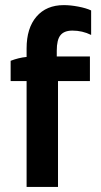

<svg xmlns="http://www.w3.org/2000/svg" viewBox="-20 -738 398 758"><path d="M85 0V-418H22V-498Q54.2 -510.3 85 -513.2V-546.9Q85 -627 124 -672.4Q163.1 -717.8 231.9 -717.8Q258.3 -717.8 289.1 -711.9Q319.8 -706.1 339.8 -696.8V-600.1Q305.2 -617.2 266.1 -617.2Q233.4 -617.2 218.8 -599.1Q204.1 -581.1 204.1 -538.1V-515.1H335V-418H209V0Z"/></svg>

Font: Fixel Text SemiBold
Style: Regular
Weight: 600
Width: 4
Designer: AlfaBravo + MacPaw
Foundry: Kyrylo Tkachov, Marchela Mozhyna, Serhii Makarenko, Maria Weinstein, Zakhar Kryvoshyya
Version: Version 1.211